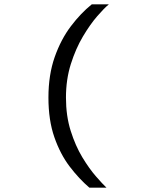

<svg xmlns="http://www.w3.org/2000/svg" viewBox="-20 -732 656 882"><path d="M390.5 130Q343.5 90 300.2 33.2Q257 -23.5 229.8 -101.5Q202.5 -179.5 202.5 -284Q202.5 -388 231.2 -469.8Q260 -551.5 305.8 -611.8Q351.5 -672 401.5 -712H480Q459.5 -695.5 426.8 -657.8Q394 -620 361 -564.5Q328 -509 305.5 -438Q283 -367 283 -284Q283 -199.5 304.8 -130.8Q326.5 -62 358.2 -9.5Q390 43 420.8 78.2Q451.5 113.5 469 130Z"/></svg>

Font: Overpass Mono Light
Style: Regular
Weight: 400
Monospace: yes
Version: Version 4.000